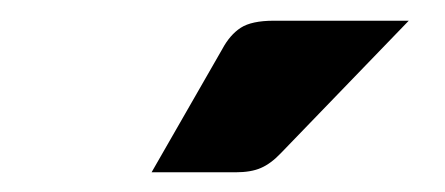

<svg xmlns="http://www.w3.org/2000/svg" viewBox="-20 -754 440 190"><path d="M384.5 -733.5 258 -602.5Q248 -592 238.2 -587.8Q228.5 -583.5 213 -583.5H130L200 -705.5Q207.5 -719.5 218.2 -726.5Q229 -733.5 251 -733.5Z"/></svg>

Font: Lato
Style: Regular
Weight: 800
Designer: Lukasz Dziedzic with Adam Twardoch and Botio Nikoltchev
Foundry: tyPoland Lukasz Dziedzic
Version: Version 2.015; 2015-08-06; http://www.latofonts.com/; ttfaut